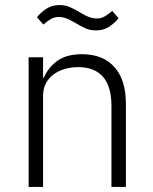

<svg xmlns="http://www.w3.org/2000/svg" viewBox="-20 -738 603 758"><path d="M93 0V-512H150V-431H153Q170 -471 206 -497.5Q242 -524 304 -524Q386 -524 431.5 -473.5Q477 -423 477 -329V0H420V-319Q420 -397 386.5 -435Q353 -473 289 -473Q262 -473 237 -466Q212 -459 192.5 -445Q173 -431 161.5 -409.5Q150 -388 150 -360V0ZM359 -618Q336 -618 318 -626Q300 -634 280 -646Q257 -660 241.5 -665.5Q226 -671 212 -671Q195 -671 181 -663Q167 -655 151 -641L126 -670Q142 -690 164 -704Q186 -718 215 -718Q238 -718 256 -710Q274 -702 294 -690Q317 -676 332.5 -670.5Q348 -665 362 -665Q379 -665 393 -673Q407 -681 423 -695L448 -666Q432 -646 410 -632Q388 -618 359 -618Z"/></svg>

Font: IBM Plex Sans Devanagari Light
Style: Regular
Weight: 300
Designer: Mike Abbink, Paul van der Laan, Pieter van Rosmalen, Erin McLaughlin
Foundry: Bold Monday
Version: Version 1.1